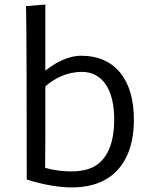

<svg xmlns="http://www.w3.org/2000/svg" viewBox="-20 -818 707 848"><path d="M98.1 -24.9C174.8 -1 241.7 9.8 296.9 9.8C361.3 9.8 416.5 -4.4 460.4 -33.7C529.3 -80.1 570.3 -164.1 571.3 -283.7C573.7 -470.2 483.4 -571.8 339.8 -571.8C274.4 -571.8 217.3 -535.2 180.2 -505.9V-797.9L94.7 -791C94.7 -791 98.1 -777.3 98.1 -24.9ZM179.2 -76.7C179.2 -76.7 180.2 -155.3 180.2 -195.3V-436.5C218.8 -470.2 273.4 -500.5 341.8 -500.5C432.6 -500.5 486.3 -421.4 484.4 -283.7C483.4 -190.9 457 -128.4 414.1 -94.7C381.8 -68.8 338.9 -61 292.5 -61C259.8 -61 218.8 -65.4 179.2 -76.7Z"/></svg>

Font: Duru Sans
Style: Regular
Weight: 400
Designer: Onur Yazıcıgil
Foundry: Onur Yazıcıgil
Version: Version 1.002